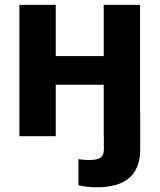

<svg xmlns="http://www.w3.org/2000/svg" viewBox="-20 -566 663 798"><path d="M383.6 212.4Q360.8 212.4 341.2 210.2Q321.5 207.9 306.1 203.8V95.7Q317.6 97.3 328.7 98.2Q339.8 99.1 350.7 99.1Q384.6 99.1 398.1 89.1Q411.7 79.1 411.7 55.8V-96.9H562.7V55.8Q562.7 133.3 517.6 172.9Q472.6 212.4 383.6 212.4ZM453.4 -332.9V-213.8H169V-332.9ZM211.7 -545.9V0H60.7V-545.9ZM562.1 -545.9V0H411.1V-545.9Z"/></svg>

Font: Inter
Style: Regular
Weight: 400
Designer: Rasmus Andersson
Foundry: rsms
Version: Version 4.000;git-8c9346024